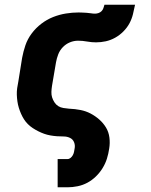

<svg xmlns="http://www.w3.org/2000/svg" viewBox="-20 -581 640 816"><path d="M225 215V95H267Q274 95 280 90Q286 85 289.5 78.5Q293 72 294.5 65Q296 58 297 51Q300 37 295 24Q290 11 277.5 5Q265 -1 250.5 -1Q236 -1 222 -2Q208 -3 194 -5.5Q180 -8 167.5 -12.5Q155 -17 143 -23Q131 -29 119.5 -36.5Q108 -44 98.5 -53.5Q89 -63 82 -74Q75 -85 69.5 -97.5Q64 -110 60 -123Q56 -136 54 -150Q52 -164 51.5 -178Q51 -192 53 -206.5Q55 -221 58 -235L74 -335Q79 -362 88 -388.5Q97 -415 114.5 -438.5Q132 -462 155.5 -480Q179 -498 205.5 -508.5Q232 -519 259.5 -523.5Q287 -528 314 -528Q323 -528 331.5 -527.5Q340 -527 349 -526.5Q358 -526 366.5 -524.5Q375 -523 384 -523Q391 -523 398.5 -525.5Q406 -528 411.5 -533.5Q417 -539 419.5 -546.5Q422 -554 424 -561H554Q550 -541 545 -520.5Q540 -500 530 -481.5Q520 -463 504 -447Q488 -431 469 -420.5Q450 -410 429.5 -405.5Q409 -401 388 -401Q369 -401 350 -404.5Q331 -408 312 -408Q294 -408 277 -401Q260 -394 247 -380.5Q234 -367 227.5 -350Q221 -333 218 -316L201 -216Q199 -203 198.5 -190.5Q198 -178 201.5 -167Q205 -156 211.5 -146Q218 -136 227.5 -130Q237 -124 249.5 -122Q262 -120 274 -119H275Q299 -118 322 -113.5Q345 -109 365 -98.5Q385 -88 402 -73Q419 -58 430.5 -39Q442 -20 445 3.5Q448 27 444 51Q441 72 434.5 93Q428 114 416 133.5Q404 153 387.5 169Q371 185 351.5 195.5Q332 206 310 210.5Q288 215 267 215Z"/></svg>

Font: Iosevka Etoile Heavy
Style: Italic
Weight: 900
Italic angle: -9°
Designer: Belleve Invis
Foundry: Belleve Invis
Version: Version 22.1.2; ttfautohint (v1.8.4)